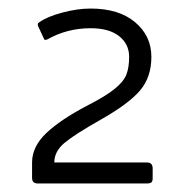

<svg xmlns="http://www.w3.org/2000/svg" viewBox="-20 -715 432 449"><path d="M55 -299V-335Q55 -372 88 -403.5Q121 -435 184 -468Q227 -490 248 -507Q269 -524 275.5 -540.5Q282 -557 282 -582Q282 -612 258.5 -630.5Q235 -649 192 -649Q137 -649 91 -623Q84 -620 83 -624L69 -654Q68 -658 68.5 -659.5Q69 -661 72 -663Q90 -676 125.5 -685.5Q161 -695 192 -695Q258 -695 296 -663Q334 -631 334 -582Q334 -535 308 -504Q282 -473 217 -436Q155 -401 131 -381Q107 -361 107 -335H324Q337 -335 337 -321V-298Q337 -291 334 -288.5Q331 -286 324 -286H68Q55 -286 55 -299Z"/></svg>

Font: Mitr ExtraLight
Style: Regular
Weight: 275
Designer: Thanarat Vachiruckul
Foundry: Cadson Demak Co.,Ltd.
Version: Version 1.001